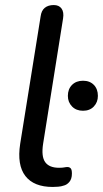

<svg xmlns="http://www.w3.org/2000/svg" viewBox="-20 -732 408 761"><path d="M189 9Q114 9 80.5 -34.5Q47 -78 60 -162L141 -667Q144 -690 157.5 -701Q171 -712 193 -712Q214 -712 224 -698Q234 -684 230 -659L151 -163Q143 -112 159 -89.5Q175 -67 214 -67Q227 -67 234.5 -68.5Q242 -70 247 -70Q255 -70 260 -65Q265 -60 265 -44Q265 -23 255 -11Q245 1 231 4Q223 7 210.5 8Q198 9 189 9ZM309 -293Q282 -293 265.5 -310Q249 -327 249 -352Q249 -379 265.5 -395.5Q282 -412 309 -412Q336 -412 352 -395.5Q368 -379 368 -352Q368 -327 352 -310Q336 -293 309 -293Z"/></svg>

Font: Nunito Medium
Style: Italic
Weight: 500
Designer: Vernon Adams
Foundry: Vernon Adams
Version: Version 3.601